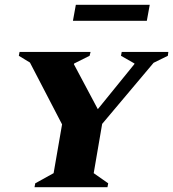

<svg xmlns="http://www.w3.org/2000/svg" viewBox="-20 -775 717 795"><path d="M123 0 126 -16 202 -58 237 -260 104 -516 58 -544 61 -560H355L351 -544L287 -512L286 -509L385 -323L536 -509L537 -512L481 -544L484 -560H677L675 -544L616 -515L403 -262L368 -58L428 -16L425 0ZM282 -689 294 -755H600L588 -689Z"/></svg>

Font: Spectral SC ExtraBold
Style: Italic
Weight: 800
Italic angle: -10°
Designer: Jean-Baptiste Levee
Foundry: Production Type
Version: Version 2.001